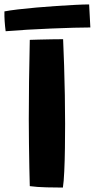

<svg xmlns="http://www.w3.org/2000/svg" viewBox="-68 -838 428 867"><path d="M216 9Q186.5 9 142.8 8Q99 7 66.5 2.5Q65.5 -30 64.5 -80.8Q63.5 -131.5 62.8 -189Q62 -246.5 62 -298.5Q62 -459.5 66.5 -658Q77.5 -658.5 106 -659.2Q134.5 -660 166 -660.5Q197.5 -661 217 -661Q219.5 -607.5 221.5 -542.2Q223.5 -477 224.8 -408.8Q226 -340.5 226 -278.5Q226 -227 225.2 -170Q224.5 -113 222.2 -64.5Q220 -16 216 9ZM340 -714Q312 -714 265 -712.8Q218 -711.5 163.2 -709.2Q108.5 -707 54.2 -703.8Q0 -700.5 -42.5 -697Q-45.5 -720 -47 -742.2Q-48.5 -764.5 -48 -786.5Q-25 -791 13 -795.5Q51 -800 96.5 -804Q142 -808 187.5 -811Q233 -814 271.8 -816Q310.5 -818 334.5 -818Z"/></svg>

Font: Grandstander
Style: Bold
Weight: 700
Designer: Tyler Finck
Foundry: Etcetera Type Co
Version: Version 1.200; ttfautohint (v1.8.3)